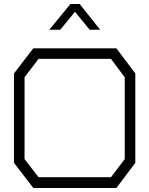

<svg xmlns="http://www.w3.org/2000/svg" viewBox="-20 -942 748 962"><path d="M563 0H147L50 -126V-574L147 -700H563L658 -574V-126ZM605 -555 536 -647H173L103 -555V-145L173 -54H536L605 -145ZM333 -922H379L482 -793H429L356 -883L282 -793H227Z"/></svg>

Font: Turret Road
Style: Regular
Weight: 400
Designer: Noponies
Foundry: Noponies
Version: Version 1.001; ttfautohint (v1.8)